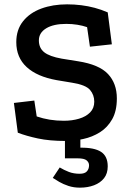

<svg xmlns="http://www.w3.org/2000/svg" viewBox="-20 -629 599 884"><path d="M282 20Q208 20 154.5 8.5Q101 -3 62 -18L44 -155L138 -166L149 -93Q178 -83 209 -78Q240 -73 274 -73Q312 -73 344 -82.5Q376 -92 395 -111.5Q414 -131 414 -161Q414 -192 394.5 -215Q375 -238 313 -248L241 -260Q151 -276 103 -320Q55 -364 55 -435Q55 -492 86 -531Q117 -570 170 -589.5Q223 -609 289 -609Q322 -609 354 -605Q386 -601 416 -593Q446 -585 476 -572L495 -425L394 -414L381 -504Q361 -511 336.5 -515Q312 -519 285 -519Q226 -519 192.5 -498.5Q159 -478 159 -443Q159 -408 183.5 -388.5Q208 -369 264 -359L339 -347Q436 -332 477 -288.5Q518 -245 518 -176Q518 -118 496.5 -80Q475 -42 440 -20Q405 2 363 11Q321 20 282 20ZM348 235Q319 235 295 227Q271 219 253 208.5Q235 198 223 190L255 142Q275 154 297 162.5Q319 171 347 171Q370 171 380 160Q390 149 390 132Q390 119 379 109.5Q368 100 337 100H279V0H350V51Q414 50 445 70Q476 90 476 137Q476 170 459 191.5Q442 213 413 224Q384 235 348 235Z"/></svg>

Font: Podkova
Style: Bold
Weight: 700
Designer: Ilya Yudin
Foundry: Cyreal (www.cyreal.org)
Version: Version 2.102; ttfautohint (v1.8.1.43-b0c9)